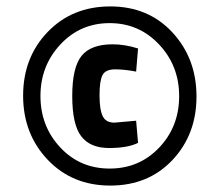

<svg xmlns="http://www.w3.org/2000/svg" viewBox="-20 -733 684 598"><path d="M323.5 -155Q205 -155 128.5 -235.5Q52 -316 52 -435Q52 -554 128.5 -633.5Q205 -713 323.5 -713Q442 -713 517 -632Q592 -551 592 -432.5Q592 -314 517 -234.5Q442 -155 323.5 -155ZM168 -594.5Q106 -528 106 -434Q106 -340 167.5 -274Q229 -208 321.5 -208Q414 -208 476 -273.5Q538 -339 538 -433.5Q538 -528 475.5 -594.5Q413 -661 321.5 -661Q230 -661 168 -594.5ZM331 -595Q369 -595 410 -582L404 -510Q368 -517 338.5 -517Q309 -517 299.5 -499.5Q290 -482 290 -436.5Q290 -391 300 -371Q310 -351 336 -351L404 -357L410 -288Q378 -272 319.5 -272Q261 -272 233 -308.5Q205 -345 205 -434Q205 -523 234 -559Q263 -595 331 -595Z"/></svg>

Font: TitilliumWeb-SemiBold
Style: SemiBold
Weight: 600
Version: Version 1.001;PS 57.000;hotconv 1.0.70;makeotf.lib2.5.55311